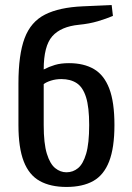

<svg xmlns="http://www.w3.org/2000/svg" viewBox="-20 -730 522 760"><path d="M243 10Q180 10 137.5 -13.5Q95 -37 74 -91Q53 -145 53 -235V-400Q53 -514 77.5 -579Q102 -644 158.5 -672.5Q215 -701 308 -705L422 -710L427 -667Q401 -656 367.5 -646Q334 -636 293 -632Q221 -625 187 -586.5Q153 -548 153 -455Q174 -466 197.5 -473Q221 -480 253 -480Q312 -480 352 -456.5Q392 -433 412.5 -379.5Q433 -326 433 -235Q433 -145 412 -91Q391 -37 349 -13.5Q307 10 243 10ZM243 -48Q269 -48 289 -64.5Q309 -81 321 -121.5Q333 -162 333 -235Q333 -306 320.5 -345.5Q308 -385 283.5 -401Q259 -417 223 -417Q201 -417 182 -411Q163 -405 153 -397V-235Q153 -162 165.5 -121.5Q178 -81 198.5 -64.5Q219 -48 243 -48Z"/></svg>

Font: Cuprum Medium
Style: Regular
Weight: 500
Designer: Jovanny Lemonad
Foundry: Jovanny Lemonad
Version: Version 3.000